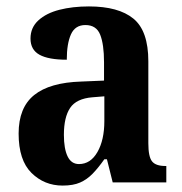

<svg xmlns="http://www.w3.org/2000/svg" viewBox="-20 -568 566 598"><path d="M175 10Q118 10 78 -29.5Q38 -69 38 -152Q38 -233 86.5 -272Q135 -311 233 -314L304 -317V-374Q304 -430 292 -460Q280 -490 246 -490Q214 -490 201 -461Q188 -432 188 -382Q131 -382 103 -397.5Q75 -413 75 -448Q75 -482 99.5 -504.5Q124 -527 165 -537.5Q206 -548 257 -548Q349 -548 395.5 -510Q442 -472 442 -377V-122Q442 -80 453.5 -65.5Q465 -51 495 -51H498V0H331L313 -72H305Q286 -45 268.5 -27Q251 -9 229.5 0.5Q208 10 175 10ZM226 -57Q262 -57 283.5 -94.5Q305 -132 305 -191V-268L268 -265Q218 -261 198.5 -232Q179 -203 179 -148Q179 -105 190.5 -81Q202 -57 226 -57Z"/></svg>

Font: Noto Serif Lao Condensed
Style: Bold
Weight: 700
Width: 3
Designer: Monotype Design Team
Foundry: Monotype Imaging Inc.
Version: Version 2.003; ttfautohint (v1.8.4.7-5d5b)